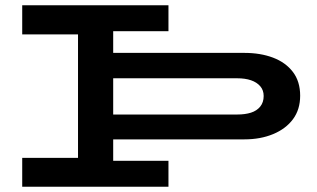

<svg xmlns="http://www.w3.org/2000/svg" viewBox="-20 -706 1199 726"><path d="M369 -179V-273H877Q907 -273 929 -280Q951 -287 964 -303Q977 -319 977 -343Q977 -365 964 -380Q951 -395 929 -402.5Q907 -410 877 -410H370V-506H904Q965 -506 1012.5 -488Q1060 -470 1087.5 -434Q1115 -398 1115 -344Q1115 -292 1088 -255.5Q1061 -219 1013 -199Q965 -179 904 -179ZM64 0V-109H373L375 -98H617V0ZM275 -60V-625H408V-60ZM64 -576V-686H617V-588H366L363 -576Z"/></svg>

Font: BioRhyme Expanded SemiBold
Style: Regular
Weight: 600
Width: 7
Designer: Aoife Mooney
Foundry: Aoife Mooney Type
Version: Version 1.600;gftools[0.9.33]